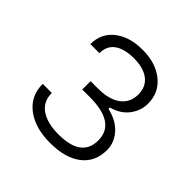

<svg xmlns="http://www.w3.org/2000/svg" viewBox="-113 -927 540 540"><g transform="rotate(45 157.0 -657.0)"><path d="M158.2 -841.8Q210.4 -841.8 243.2 -815.2Q275.9 -788.6 275.9 -745.1Q275.9 -717.8 258.5 -694.3Q241.2 -670.9 207.5 -661.6V-656.2Q245.6 -647.5 266.1 -624Q286.6 -600.6 286.6 -571.8Q286.6 -524.4 252.9 -498.3Q219.2 -472.2 158.7 -472.2Q99.1 -472.2 63 -499.8Q26.9 -527.3 26.9 -575.2H63Q63 -541 88.6 -523.4Q114.3 -505.9 158.7 -505.9Q250 -505.9 250 -573.2Q250 -642.6 146.5 -642.6H116.7V-675.8H146.5Q189.9 -675.8 214.1 -693.8Q238.3 -711.9 238.3 -744.1Q238.3 -774.9 216.8 -791.3Q195.3 -807.6 157.7 -807.6Q120.1 -807.6 99.4 -793Q78.6 -778.3 78.6 -749H42.5Q42.5 -792 74.5 -816.9Q106.4 -841.8 158.2 -841.8Z"/></g></svg>

Font: Estedad-FD ExtraLight
Style: Regular
Weight: 200
Designer: Amin Abedi
Version: Version 7.3